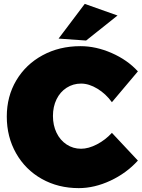

<svg xmlns="http://www.w3.org/2000/svg" viewBox="-20 -954 731 990"><path d="M398 -523Q357 -523 323.5 -501.5Q290 -480 271.5 -442Q253 -404 253 -356Q253 -308 271.5 -269.5Q290 -231 323.5 -209Q357 -187 398 -187Q436 -187 479.5 -209.5Q523 -232 557 -269L691 -126Q632 -61 549.5 -22.5Q467 16 386 16Q280 16 195.5 -31.5Q111 -79 63 -163.5Q15 -248 15 -353Q15 -457 64 -539.5Q113 -622 199.5 -669Q286 -716 395 -716Q475 -716 556 -680.5Q637 -645 691 -586L557 -427Q526 -470 482.5 -496.5Q439 -523 398 -523ZM417 -934 586 -874 424 -745 282 -755Z"/></svg>

Font: Gontserrat Black
Style: Regular
Weight: 900
Designer: Julieta Ulanovsky
Foundry: Julieta Ulanovsky
Version: Version 6.001